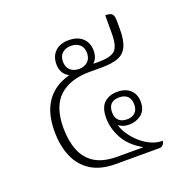

<svg xmlns="http://www.w3.org/2000/svg" viewBox="-116 -739 820 846"><g transform="rotate(-20 294.0 -316.0)"><path d="M285 0Q215 0 170 -28.5Q125 -57 103 -108Q81 -159 81 -227Q81 -303 109 -352Q137 -401 190 -425Q243 -449 316 -449H371Q426 -449 446 -468.5Q466 -488 466 -547V-632Q480 -632 489 -629Q498 -626 502 -617Q506 -608 506 -589V-551Q506 -499 492 -470.5Q478 -442 449 -431.5Q420 -421 373 -421H316Q224 -421 173.5 -374.5Q123 -328 123 -228Q123 -168 141 -122.5Q159 -77 198.5 -52.5Q238 -28 304 -28H422L424 -29Q366 -62 340.5 -109Q315 -156 315 -205Q315 -254 338.5 -275.5Q362 -297 400 -297Q439 -297 461 -276Q483 -255 483 -220Q483 -181 458.5 -162Q434 -143 401 -143Q384 -143 371 -148Q358 -153 350 -161L351 -162Q358 -136 375 -111.5Q392 -87 414.5 -67.5Q437 -48 462 -37Q487 -26 508 -26H515Q515 -19 511.5 -13Q508 -7 503 -3.5Q498 0 490 0ZM400 -168Q425 -168 438.5 -181.5Q452 -195 452 -219Q452 -244 438.5 -257.5Q425 -271 400 -271Q348 -271 348 -219Q348 -195 361.5 -181.5Q375 -168 400 -168ZM277 -427Q238 -427 214 -446.5Q190 -466 190 -503Q190 -540 213 -562Q236 -584 277 -584Q318 -584 341.5 -562Q365 -540 365 -503Q365 -466 340.5 -446.5Q316 -427 277 -427ZM277 -449Q303 -449 318.5 -463.5Q334 -478 334 -503Q334 -529 318.5 -543Q303 -557 277 -557Q252 -557 236.5 -543Q221 -529 221 -503Q221 -478 236.5 -463.5Q252 -449 277 -449Z"/></g></svg>

Font: Noto Serif Thai ExtraLight
Style: Regular
Weight: 250
Version: Version 2.001